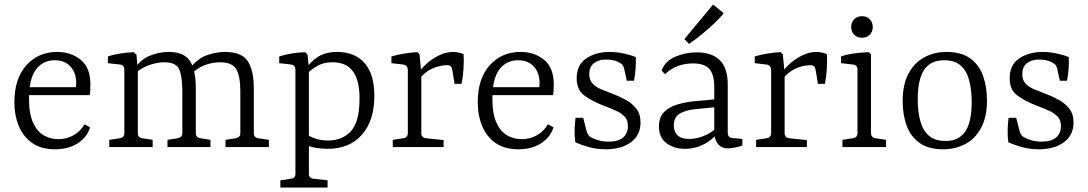

<svg xmlns="http://www.w3.org/2000/svg" viewBox="-20 -654 4838 854"><path d="M44 -200Q44 -304 97 -363.5Q150 -423 235 -423Q296 -423 339 -388Q382 -353 382 -279Q382 -270 381.5 -256Q381 -242 379 -231H90V-266H317Q318 -271 318.5 -275Q319 -279 319 -284Q319 -330 293.5 -358Q268 -386 223 -386Q171 -386 140 -345Q109 -304 109 -216Q109 -147 127.5 -107.5Q146 -68 175.5 -51.5Q205 -35 239 -35Q277 -35 308 -53Q339 -71 356 -101L381 -88Q368 -45 327 -17.5Q286 10 224 10Q164 10 124 -17.5Q84 -45 64 -92.5Q44 -140 44 -200Z M983 0V-32L1028 -39Q1037 -41 1043 -46Q1049 -51 1049 -62V-249Q1049 -315 1031 -346Q1013 -377 958 -377Q925 -377 891 -364.5Q857 -352 827 -321L826 -352Q862 -396 903 -409.5Q944 -423 980 -423Q1055 -423 1082 -382Q1109 -341 1109 -259V-62Q1109 -42 1129 -39L1176 -32V0ZM466 0V-32L513 -39Q533 -42 533 -62V-344Q533 -365 513 -367L460 -373V-403Q487 -412 518 -416.5Q549 -421 575 -422L587 -411L593 -340V-62Q593 -42 613 -39L659 -32V0ZM725 0V-32L770 -39Q779 -41 785 -46Q791 -51 791 -62V-249Q791 -312 777.5 -344.5Q764 -377 711 -377Q676 -377 637 -362Q598 -347 572 -317L576 -345Q605 -390 647 -406.5Q689 -423 729 -423Q801 -423 826 -381Q851 -339 851 -263V-62Q851 -42 872 -39L916 -32V0Z M1227 180V148L1274 141Q1294 139 1294 119V-343Q1294 -364 1275 -367L1222 -373V-403Q1251 -412 1279.5 -416.5Q1308 -421 1337 -422L1348 -411L1354 -348V119Q1354 139 1375 141L1437 148V180ZM1437 8Q1413 8 1384.5 3.5Q1356 -1 1337 -13L1347 -56Q1358 -46 1383 -37.5Q1408 -29 1439 -29Q1502 -29 1540 -69.5Q1578 -110 1579 -208Q1581 -292 1551.5 -334.5Q1522 -377 1459 -377Q1421 -377 1394.5 -362.5Q1368 -348 1351 -331L1341 -349Q1361 -379 1394 -401Q1427 -423 1481 -423Q1528 -423 1565 -403Q1602 -383 1623.5 -340Q1645 -297 1645 -227Q1645 -118 1590 -55Q1535 8 1437 8Z M1840 -327Q1851 -346 1875 -368.5Q1899 -391 1931 -407Q1963 -423 1995 -423Q2006 -423 2019 -420.5Q2032 -418 2042 -413Q2044 -383 2041.5 -346.5Q2039 -310 2033 -281H2002L1992 -342Q1990 -354 1985 -359Q1980 -364 1969 -364Q1935 -364 1901.5 -348.5Q1868 -333 1841 -298ZM1854 -328V-62Q1854 -41 1876 -39L1953 -31V0H1727V-32L1773 -39Q1794 -42 1794 -62V-341Q1794 -364 1773 -367L1721 -373V-403Q1748 -411 1779 -416Q1810 -421 1837 -422L1846 -412Z M2105 -200Q2105 -304 2158 -363.5Q2211 -423 2296 -423Q2357 -423 2400 -388Q2443 -353 2443 -279Q2443 -270 2442.5 -256Q2442 -242 2440 -231H2151V-266H2378Q2379 -271 2379.5 -275Q2380 -279 2380 -284Q2380 -330 2354.5 -358Q2329 -386 2284 -386Q2232 -386 2201 -345Q2170 -304 2170 -216Q2170 -147 2188.5 -107.5Q2207 -68 2236.5 -51.5Q2266 -35 2300 -35Q2338 -35 2369 -53Q2400 -71 2417 -101L2442 -88Q2429 -45 2388 -17.5Q2347 10 2285 10Q2225 10 2185 -17.5Q2145 -45 2125 -92.5Q2105 -140 2105 -200Z M2539 -21Q2535 -51 2536 -79Q2537 -107 2540 -130H2574L2588 -75Q2593 -53 2606 -45Q2617 -38 2638.5 -31Q2660 -24 2688 -24Q2730 -24 2751.5 -42.5Q2773 -61 2773 -93Q2773 -118 2760.5 -133Q2748 -148 2723 -160Q2698 -172 2660 -186Q2610 -206 2577.5 -230.5Q2545 -255 2545 -306Q2545 -366 2588 -394.5Q2631 -423 2692 -423Q2723 -423 2755 -416Q2787 -409 2808 -400Q2809 -373 2807 -347Q2805 -321 2800 -295H2768L2757 -345Q2755 -355 2751 -362Q2747 -369 2736 -375Q2729 -380 2715.5 -384Q2702 -388 2682 -389Q2648 -391 2624.5 -375Q2601 -359 2601 -324Q2601 -298 2615.5 -282.5Q2630 -267 2652.5 -257.5Q2675 -248 2699 -239Q2732 -227 2761.5 -211Q2791 -195 2810 -171Q2829 -147 2829 -109Q2829 -53 2786.5 -21.5Q2744 10 2674 10Q2632 10 2596.5 -0.5Q2561 -11 2539 -21Z M3026 8Q2978 8 2944.5 -17Q2911 -42 2911 -91Q2911 -135 2936 -158Q2961 -181 2998.5 -191Q3036 -201 3071 -204L3170 -213V-178L3078 -169Q3031 -165 3004 -149Q2977 -133 2977 -96Q2977 -68 2994 -52Q3011 -36 3045 -36Q3081 -36 3118 -52.5Q3155 -69 3173 -94L3181 -78Q3161 -41 3118.5 -16.5Q3076 8 3026 8ZM2923 -340Q2937 -381 2982 -401Q3027 -421 3079 -421Q3147 -421 3182 -386Q3217 -351 3217 -277V-64Q3217 -41 3239 -40L3282 -36V-7Q3275 -4 3254.5 1Q3234 6 3218 6Q3190 6 3175 -11.5Q3160 -29 3157 -58V-263Q3157 -324 3134.5 -348Q3112 -372 3063 -372Q3028 -372 2996.5 -361Q2965 -350 2938 -324ZM3024 -480 3152 -634 3199 -595Q3185 -577 3159 -552Q3133 -527 3103 -502.5Q3073 -478 3045 -459Z M3456 -327Q3467 -346 3491 -368.5Q3515 -391 3547 -407Q3579 -423 3611 -423Q3622 -423 3635 -420.5Q3648 -418 3658 -413Q3660 -383 3657.5 -346.5Q3655 -310 3649 -281H3618L3608 -342Q3606 -354 3601 -359Q3596 -364 3585 -364Q3551 -364 3517.5 -348.5Q3484 -333 3457 -298ZM3470 -328V-62Q3470 -41 3492 -39L3569 -31V0H3343V-32L3389 -39Q3410 -42 3410 -62V-341Q3410 -364 3389 -367L3337 -373V-403Q3364 -411 3395 -416Q3426 -421 3453 -422L3462 -412Z M3854 -63Q3854 -42 3875 -39L3921 -32V0H3727V-32L3773 -39Q3794 -42 3794 -62V-344Q3794 -365 3774 -367L3721 -373V-403Q3750 -413 3783 -417Q3816 -421 3845 -422L3854 -412ZM3862 -534Q3862 -513 3848.5 -499.5Q3835 -486 3814 -486Q3793 -486 3779.5 -499.5Q3766 -513 3766 -534Q3766 -555 3779.5 -568.5Q3793 -582 3814 -582Q3835 -582 3848.5 -568.5Q3862 -555 3862 -534Z M4302 -201Q4302 -254 4291 -296Q4280 -338 4253.5 -362Q4227 -386 4179 -386Q4119 -386 4090.5 -343.5Q4062 -301 4062 -211Q4062 -159 4073 -117Q4084 -75 4111 -51Q4138 -27 4186 -27Q4245 -27 4273.5 -69Q4302 -111 4302 -201ZM3995 -204Q3995 -280 4021.5 -328Q4048 -376 4092 -399.5Q4136 -423 4189 -423Q4255 -423 4294.5 -395Q4334 -367 4352 -318Q4370 -269 4370 -207Q4370 -133 4343.5 -84.5Q4317 -36 4273 -13Q4229 10 4175 10Q4110 10 4070.5 -18Q4031 -46 4013 -94.5Q3995 -143 3995 -204Z M4465 -21Q4461 -51 4462 -79Q4463 -107 4466 -130H4500L4514 -75Q4519 -53 4532 -45Q4543 -38 4564.5 -31Q4586 -24 4614 -24Q4656 -24 4677.5 -42.5Q4699 -61 4699 -93Q4699 -118 4686.5 -133Q4674 -148 4649 -160Q4624 -172 4586 -186Q4536 -206 4503.5 -230.5Q4471 -255 4471 -306Q4471 -366 4514 -394.5Q4557 -423 4618 -423Q4649 -423 4681 -416Q4713 -409 4734 -400Q4735 -373 4733 -347Q4731 -321 4726 -295H4694L4683 -345Q4681 -355 4677 -362Q4673 -369 4662 -375Q4655 -380 4641.5 -384Q4628 -388 4608 -389Q4574 -391 4550.5 -375Q4527 -359 4527 -324Q4527 -298 4541.5 -282.5Q4556 -267 4578.5 -257.5Q4601 -248 4625 -239Q4658 -227 4687.5 -211Q4717 -195 4736 -171Q4755 -147 4755 -109Q4755 -53 4712.5 -21.5Q4670 10 4600 10Q4558 10 4522.5 -0.5Q4487 -11 4465 -21Z"/></svg>

Font: Rasa Light
Style: Regular
Weight: 300
Designer: Anna Giedrys (Yrsa+Rasa design), David Brezina (Yrsa art-direction, Rasa art-direction, design)
Foundry: Rosetta Type Foundry
Version: Version 2.004